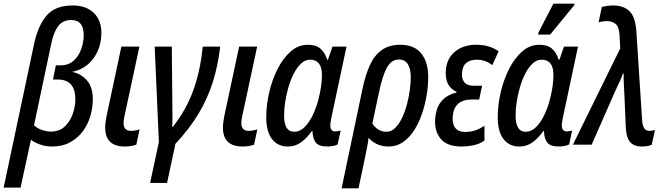

<svg xmlns="http://www.w3.org/2000/svg" viewBox="-64 -795 3665 1055"><path d="M-44 236 124 -557Q145 -654 192 -709.5Q239 -765 335 -765Q409 -765 451 -724.5Q493 -684 493 -616Q493 -535 450.5 -475.5Q408 -416 332 -400Q380 -391 413 -354Q446 -317 446 -250Q446 -204 432.5 -157.5Q419 -111 391 -73.5Q363 -36 321 -13Q279 10 222 10Q187 10 156 -1Q125 -12 106 -27L49 236ZM216 -72Q263 -72 292.5 -100.5Q322 -129 336 -170Q350 -211 350 -249Q350 -358 254 -358H227L243 -436H269Q312 -436 340 -461Q368 -486 382 -524.5Q396 -563 396 -602Q396 -685 327 -685Q282 -685 257 -653Q232 -621 219 -561L123 -107Q138 -91 164.5 -81.5Q191 -72 216 -72Z M620 10Q514 9 514 -94Q514 -108 516 -123Q518 -138 521 -155L603 -539H702L620 -157Q615 -134 615 -119Q615 -76 655 -76Q677 -76 703 -84L685 0Q657 10 620 10Z M761 210 809 -15 786 -539H880L883 -223Q883 -190 883.5 -156Q884 -122 882 -98H886Q959 -191 998 -298.5Q1037 -406 1050 -539H1146Q1134 -435 1105.5 -344.5Q1077 -254 1027 -170.5Q977 -87 900 -5L854 210Z M1267 10Q1161 9 1161 -94Q1161 -108 1163 -123Q1165 -138 1168 -155L1250 -539H1349L1267 -157Q1262 -134 1262 -119Q1262 -76 1302 -76Q1324 -76 1350 -84L1332 0Q1304 10 1267 10Z M1517 10Q1462 10 1430.5 -31Q1399 -72 1399 -150Q1399 -217 1415 -286.5Q1431 -356 1461 -415.5Q1491 -475 1533 -512Q1575 -549 1628 -549Q1672 -549 1696.5 -528Q1721 -507 1734 -467H1738L1763 -539H1840L1757 -149Q1755 -136 1753 -125.5Q1751 -115 1751 -106Q1751 -73 1778 -73Q1792 -73 1808 -78L1791 -1Q1782 4 1765.5 7Q1749 10 1735 10Q1688 10 1671 -12Q1654 -34 1653 -75H1650Q1620 -34 1589 -12Q1558 10 1517 10ZM1552 -71Q1584 -71 1610 -97Q1636 -123 1655 -163.5Q1674 -204 1685 -246Q1696 -288 1700.5 -322Q1705 -356 1705 -383Q1705 -467 1640 -467Q1613 -467 1590.5 -446Q1568 -425 1550.5 -391Q1533 -357 1521 -316Q1509 -275 1503 -234.5Q1497 -194 1497 -161Q1497 -71 1552 -71Z M1927 -303Q1943 -381 1968 -436Q1993 -491 2033.5 -520Q2074 -549 2135 -549Q2212 -549 2250.5 -501.5Q2289 -454 2289 -371Q2289 -325 2280.5 -273Q2272 -221 2255 -170.5Q2238 -120 2212 -79.5Q2186 -39 2151 -14.5Q2116 10 2073 10Q2035 10 2007.5 -3Q1980 -16 1961 -38Q1959 -15 1954 9Q1949 33 1944 59L1906 240H1813ZM2060 -71Q2086 -71 2107 -91.5Q2128 -112 2144 -145Q2160 -178 2171 -218Q2182 -258 2187.5 -298Q2193 -338 2193 -370Q2193 -417 2177 -442.5Q2161 -468 2128 -468Q2087 -468 2062.5 -424.5Q2038 -381 2018 -286L1982 -116Q1994 -97 2013.5 -84Q2033 -71 2060 -71Z M2471 10Q2390 10 2355 -35.5Q2320 -81 2328 -150Q2334 -210 2365.5 -243Q2397 -276 2444 -286L2445 -290Q2378 -321 2386 -410Q2391 -475 2437 -512Q2483 -549 2552 -549Q2626 -549 2676 -513L2641 -437Q2603 -467 2556 -467Q2520 -467 2499 -450Q2478 -433 2475 -398Q2471 -366 2486 -345Q2501 -324 2538 -324H2585L2569 -248H2525Q2482 -248 2455.5 -226.5Q2429 -205 2424 -161Q2419 -119 2436 -94.5Q2453 -70 2493 -70Q2521 -70 2546 -78Q2571 -86 2598 -104V-23Q2574 -5 2540.5 2.5Q2507 10 2471 10Z M2789 10Q2734 10 2702.5 -31Q2671 -72 2671 -150Q2671 -217 2687 -286.5Q2703 -356 2733 -415.5Q2763 -475 2805 -512Q2847 -549 2900 -549Q2944 -549 2968.5 -528Q2993 -507 3006 -467H3010L3035 -539H3112L3029 -149Q3027 -136 3025 -125.5Q3023 -115 3023 -106Q3023 -73 3050 -73Q3064 -73 3080 -78L3063 -1Q3054 4 3037.5 7Q3021 10 3007 10Q2960 10 2943 -12Q2926 -34 2925 -75H2922Q2892 -34 2861 -12Q2830 10 2789 10ZM2824 -71Q2856 -71 2882 -97Q2908 -123 2927 -163.5Q2946 -204 2957 -246Q2968 -288 2972.5 -322Q2977 -356 2977 -383Q2977 -467 2912 -467Q2885 -467 2862.5 -446Q2840 -425 2822.5 -391Q2805 -357 2793 -316Q2781 -275 2775 -234.5Q2769 -194 2769 -161Q2769 -71 2824 -71ZM2893 -605 2895 -617 2977 -775H3093L3091 -766L2959 -605Z M3463 10Q3416 10 3395.5 -18Q3375 -46 3374 -109L3367 -271Q3366 -299 3364 -331.5Q3362 -364 3363 -391H3359Q3351 -368 3340 -344.5Q3329 -321 3318 -298L3187 0H3084L3344 -529L3340 -605Q3337 -649 3318 -664Q3299 -679 3271 -679Q3259 -679 3246.5 -677Q3234 -675 3225 -672L3243 -757Q3256 -760 3271.5 -762.5Q3287 -765 3305 -765Q3363 -765 3395.5 -733Q3428 -701 3433 -618L3464 -139Q3466 -104 3476 -90Q3486 -76 3504 -76Q3520 -76 3535 -81L3517 1Q3494 10 3463 10Z"/></svg>

Font: Noto Sans Condensed Medium
Style: Italic
Weight: 500
Width: 3
Italic angle: -12°
Designer: Monotype Design Team
Foundry: Monotype Imaging Inc.
Version: Version 2.013; ttfautohint (v1.8.4.7-5d5b)